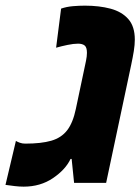

<svg xmlns="http://www.w3.org/2000/svg" viewBox="-55 -660 507 693"><path d="M30.3 13.7Q15.6 13.7 -1.5 11.7Q-18.6 9.8 -35.2 7.3L2.4 -151.4Q7.8 -147.9 16.6 -144.8Q25.4 -141.6 36.1 -141.6Q93.8 -141.6 130.1 -152.1Q166.5 -162.6 187.5 -189.9Q208.5 -217.3 218.8 -267.1L255.4 -440.4Q258.8 -457 258.8 -469.2Q258.8 -489.3 250.5 -495.8Q242.2 -502.4 226.6 -502.4Q210.4 -502.4 188.5 -497.8Q166.5 -493.2 147.5 -487.8L165.5 -628.9Q185.1 -635.7 208 -637.7Q231 -639.6 251.5 -639.6Q303.2 -639.6 344 -628.7Q384.8 -617.7 408.2 -591.1Q431.6 -564.5 431.6 -517.1Q431.6 -498.5 428 -475.8Q424.3 -453.1 418.5 -425.8L328.1 0H212.4L203.6 -86.4H199.7Q181.6 -47.9 136.2 -17.1Q90.8 13.7 30.3 13.7Z"/></svg>

Font: Open Sans Condensed ExtraBold
Style: Italic
Weight: 800
Width: 3
Italic angle: -12°
Designer: Monotype Design Team
Foundry: Monotype Imaging Inc.
Version: Version 3.003; ttfautohint (v1.8.4)